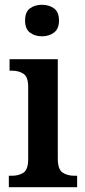

<svg xmlns="http://www.w3.org/2000/svg" viewBox="-20 -784 358 804"><path d="M156 -632Q126 -632 105.5 -647.5Q85 -663 85 -698Q85 -734 105.5 -749Q126 -764 156 -764Q185 -764 206 -749Q227 -734 227 -698Q227 -663 206 -647.5Q185 -632 156 -632ZM17 0V-48H29Q59 -48 78.5 -61Q98 -74 98 -118V-420Q98 -462 78.5 -475Q59 -488 30 -488H20V-536H222V-120Q222 -75 242 -61.5Q262 -48 292 -48H303V0Z"/></svg>

Font: Noto Serif Georgian SemiCondensed SemiBold
Style: Regular
Weight: 600
Width: 4
Designer: Monotype Design Team, Akaki Razmadze
Foundry: Google LLC
Version: Version 2.003; ttfautohint (v1.8.4.7-5d5b)